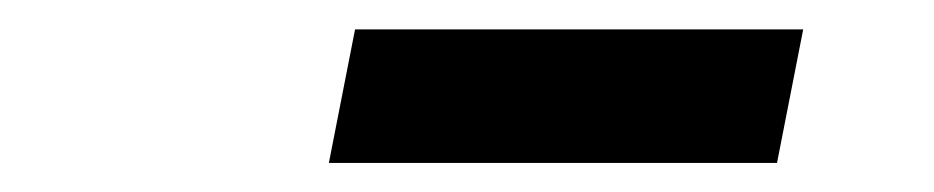

<svg xmlns="http://www.w3.org/2000/svg" viewBox="-20 -780 642 132"><path d="M206.1 -668H514.2L532.2 -759.8H224.1Z"/></svg>

Font: Hack
Style: Bold Oblique
Weight: 700
Italic angle: -12°
Monospace: yes
Designer: Christopher Simpkins
Foundry: Christopher Simpkins
Version: Version 2.010